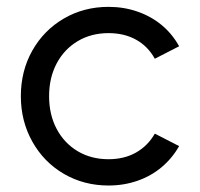

<svg xmlns="http://www.w3.org/2000/svg" viewBox="-20 -538 595 571"><path d="M42 -252Q42 -327.1 76.2 -387.7Q110.4 -448.2 169.9 -482.9Q229.5 -517.6 302.7 -517.6Q348.6 -517.6 389.2 -503.4Q429.7 -489.3 460.9 -463.4Q492.2 -437.5 512.7 -400.4L440.4 -363.3Q419.9 -400.4 384.8 -419.9Q349.6 -439.5 302.7 -439.5Q251 -439.5 210.9 -415.5Q170.9 -391.6 148.4 -349.1Q126 -306.6 126 -252Q126 -197.3 148.4 -154.8Q170.9 -112.3 210.9 -88.4Q251 -64.5 302.7 -64.5Q349.6 -64.5 384.8 -84.5Q419.9 -104.5 440.4 -140.6L512.7 -103.5Q492.2 -67.4 460.9 -41Q429.7 -14.6 389.2 -0.5Q348.6 13.7 302.7 13.7Q229.5 13.7 169.9 -21Q110.4 -55.7 76.2 -116.7Q42 -177.7 42 -252Z"/></svg>

Font: Wanted Sans Std Variable
Style: Regular
Weight: 400
Designer: Original Design by Kil Hyung-jin and Kang Hanbin, Wanted Lab, Inc;
Foundry: Wanted Lab, Inc.
Version: Version 1.003;Glyphs 3.2 (3227)